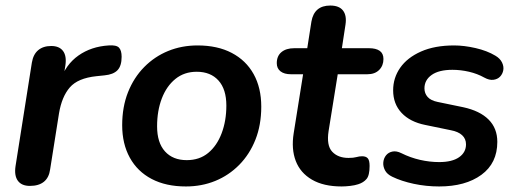

<svg xmlns="http://www.w3.org/2000/svg" viewBox="-20 -663 1867 693"><path d="M88 8Q58 8 44.5 -10.5Q31 -29 36 -63L95 -437Q100 -467 118 -482Q136 -497 165 -497Q194 -497 207.5 -479Q221 -461 216 -427L207 -371H197Q217 -430 263 -462.5Q309 -495 372 -499Q400 -501 409.5 -491Q419 -481 419 -458Q419 -425 404 -409.5Q389 -394 357 -391L328 -388Q261 -381 232 -347.5Q203 -314 193 -254L161 -52Q157 -22 138.5 -7Q120 8 88 8Z M651 10Q579 10 527.5 -17Q476 -44 448.5 -94Q421 -144 421 -211Q421 -277 442 -330Q463 -383 500.5 -421Q538 -459 587 -479Q636 -499 693 -499Q765 -499 816.5 -472Q868 -445 895.5 -395.5Q923 -346 923 -278Q923 -212 902 -159Q881 -106 843.5 -68Q806 -30 757 -10Q708 10 651 10ZM654 -85Q700 -85 731.5 -111Q763 -137 780 -182Q797 -227 797 -282Q797 -341 768.5 -372.5Q740 -404 690 -404Q645 -404 613 -378Q581 -352 564 -307.5Q547 -263 547 -207Q547 -148 575.5 -116.5Q604 -85 654 -85Z M1213 10Q1148 10 1106 -14.5Q1064 -39 1047.5 -82Q1031 -125 1040 -182L1074 -395H1030Q1006 -395 992.5 -405.5Q979 -416 979 -435Q979 -461 996 -475Q1013 -489 1042 -489H1089L1104 -585Q1109 -614 1126 -628.5Q1143 -643 1172 -643Q1204 -643 1218 -625Q1232 -607 1227 -574L1214 -489H1312Q1337 -489 1350.5 -479.5Q1364 -470 1364 -450Q1364 -426 1348.5 -410.5Q1333 -395 1306 -395H1199L1166 -190Q1158 -138 1179 -115.5Q1200 -93 1238 -93Q1256 -93 1266.5 -96Q1277 -99 1287 -99Q1301 -99 1307.5 -91.5Q1314 -84 1314 -64Q1314 -30 1303 -17Q1292 -4 1273 2Q1261 6 1244 8Q1227 10 1213 10Z M1565 10Q1518 10 1473.5 0.5Q1429 -9 1396 -25Q1377 -34 1369.5 -48.5Q1362 -63 1363.5 -77.5Q1365 -92 1373.5 -102.5Q1382 -113 1396.5 -116Q1411 -119 1429 -110Q1461 -94 1496 -86Q1531 -78 1565 -78Q1612 -78 1637 -95.5Q1662 -113 1662 -142Q1662 -162 1648 -175Q1634 -188 1607 -193L1515 -212Q1460 -223 1429.5 -255.5Q1399 -288 1399 -337Q1399 -382 1424.5 -418.5Q1450 -455 1499.5 -477Q1549 -499 1619 -499Q1655 -499 1696.5 -489.5Q1738 -480 1768 -462Q1785 -452 1792 -437.5Q1799 -423 1796.5 -409.5Q1794 -396 1785 -386.5Q1776 -377 1761 -375Q1746 -373 1728 -383Q1703 -397 1673 -404Q1643 -411 1613 -411Q1564 -411 1538 -392.5Q1512 -374 1512 -344Q1512 -326 1523.5 -313Q1535 -300 1560 -295L1652 -276Q1712 -263 1743.5 -231.5Q1775 -200 1775 -151Q1775 -74 1717.5 -32Q1660 10 1565 10Z"/></svg>

Font: Nunito ExtraLight
Style: Bold Italic
Weight: 700
Italic angle: -9°
Version: Version 3.602